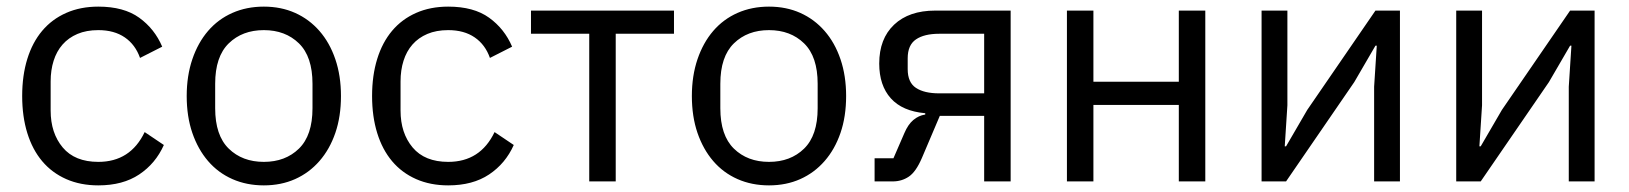

<svg xmlns="http://www.w3.org/2000/svg" viewBox="-20 -548 4922 580"><path d="M277 12Q223 12 180 -7Q137 -26 107.5 -61Q78 -96 62.5 -146Q47 -196 47 -258Q47 -320 62.5 -370Q78 -420 107.5 -455Q137 -490 180 -509Q223 -528 277 -528Q354 -528 400.5 -494.5Q447 -461 470 -407L403 -373Q389 -413 357 -435Q325 -457 277 -457Q241 -457 214 -445.5Q187 -434 169 -413.5Q151 -393 142 -364.5Q133 -336 133 -302V-214Q133 -146 169.5 -102.5Q206 -59 277 -59Q374 -59 417 -149L475 -110Q450 -54 400.5 -21Q351 12 277 12Z M777 12Q725 12 682 -7Q639 -26 608.5 -61.5Q578 -97 561 -146.5Q544 -196 544 -258Q544 -319 561 -369Q578 -419 608.5 -454.5Q639 -490 682 -509Q725 -528 777 -528Q829 -528 871.5 -509Q914 -490 945 -454.5Q976 -419 993 -369Q1010 -319 1010 -258Q1010 -196 993 -146.5Q976 -97 945 -61.5Q914 -26 871.5 -7Q829 12 777 12ZM777 -59Q842 -59 883 -99Q924 -139 924 -221V-295Q924 -377 883 -417Q842 -457 777 -457Q712 -457 671 -417Q630 -377 630 -295V-221Q630 -139 671 -99Q712 -59 777 -59Z M1334 12Q1280 12 1237 -7Q1194 -26 1164.5 -61Q1135 -96 1119.5 -146Q1104 -196 1104 -258Q1104 -320 1119.5 -370Q1135 -420 1164.5 -455Q1194 -490 1237 -509Q1280 -528 1334 -528Q1411 -528 1457.5 -494.5Q1504 -461 1527 -407L1460 -373Q1446 -413 1414 -435Q1382 -457 1334 -457Q1298 -457 1271 -445.5Q1244 -434 1226 -413.5Q1208 -393 1199 -364.5Q1190 -336 1190 -302V-214Q1190 -146 1226.5 -102.5Q1263 -59 1334 -59Q1431 -59 1474 -149L1532 -110Q1507 -54 1457.5 -21Q1408 12 1334 12Z M1760 -446H1584V-516H2016V-446H1840V0H1760Z M2303 12Q2251 12 2208 -7Q2165 -26 2134.5 -61.5Q2104 -97 2087 -146.5Q2070 -196 2070 -258Q2070 -319 2087 -369Q2104 -419 2134.5 -454.5Q2165 -490 2208 -509Q2251 -528 2303 -528Q2355 -528 2397.5 -509Q2440 -490 2471 -454.5Q2502 -419 2519 -369Q2536 -319 2536 -258Q2536 -196 2519 -146.5Q2502 -97 2471 -61.5Q2440 -26 2397.5 -7Q2355 12 2303 12ZM2303 -59Q2368 -59 2409 -99Q2450 -139 2450 -221V-295Q2450 -377 2409 -417Q2368 -457 2303 -457Q2238 -457 2197 -417Q2156 -377 2156 -295V-221Q2156 -139 2197 -99Q2238 -59 2303 -59Z M2622 -70H2679L2712 -146Q2723 -172 2739 -185.5Q2755 -199 2775 -202V-206Q2706 -212 2671 -251Q2636 -290 2636 -356Q2636 -431 2681 -473.5Q2726 -516 2805 -516H3033V0H2953V-198H2819L2765 -71Q2747 -29 2725.5 -14.5Q2704 0 2677 0H2622ZM2953 -266V-446H2817Q2772 -446 2747 -429Q2722 -412 2722 -372V-339Q2722 -299 2747 -282.5Q2772 -266 2817 -266Z M3203 -516H3283V-301H3541V-516H3621V0H3541V-231H3283V0H3203Z M3791 -516H3869V-230L3861 -106H3865L3929 -216L4135 -516H4209V0H4131V-286L4139 -410H4135L4071 -300L3865 0H3791Z M4379 -516H4457V-230L4449 -106H4453L4517 -216L4723 -516H4797V0H4719V-286L4727 -410H4723L4659 -300L4453 0H4379Z"/></svg>

Font: IBMPlexSans
Style: Regular
Weight: 400
Designer: Mike Abbink, Paul van der Laan, Pieter van Rosmalen
Foundry: Bold Monday
Version: Version 3.1